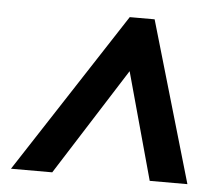

<svg xmlns="http://www.w3.org/2000/svg" viewBox="-41 -762 610 552"><g transform="rotate(5 264.0 -486.0)"><path d="M9.8 -253.9 312 -717.8H383.8L519 -253.9H410.2L325.2 -563L128.9 -253.9Z"/></g></svg>

Font: CAA NEO Sans
Style: Bold Italic
Weight: 700
Italic angle: -12°
Version: Version 1.10